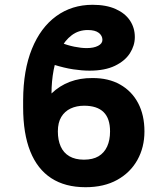

<svg xmlns="http://www.w3.org/2000/svg" viewBox="-20 -780 707 810"><path d="M369.6 -450.7Q437.5 -451.2 486.8 -423.3Q536.1 -395.5 562.7 -345Q589.4 -294.4 589.4 -225.6Q589.4 -158.7 559.8 -105.5Q530.3 -52.2 474.6 -21.2Q418.9 9.8 340.8 9.8Q254.9 9.8 196.3 -28.3Q137.7 -66.4 107.7 -141.4Q77.6 -216.3 77.6 -327.6V-357.4Q78.1 -483.9 114.7 -574Q151.4 -664.1 217.3 -711.9Q283.2 -759.8 370.6 -759.8Q428.2 -759.8 468 -741.9Q507.8 -724.1 528.3 -693.4Q548.8 -662.6 548.8 -623.5Q548.8 -587.9 528.1 -555.4Q507.3 -522.9 464.8 -502.4Q422.4 -481.9 357.4 -481.9Q326.2 -481.9 288.8 -487.5Q251.5 -493.2 206.1 -507.3L236.8 -600.1Q264.6 -588.9 293.5 -583Q322.3 -577.1 345.7 -577.1Q375.5 -577.1 393.8 -586.7Q412.1 -596.2 412.1 -611.8Q412.1 -629.4 396.7 -641.4Q381.3 -653.3 350.6 -653.3Q311.5 -653.3 282.5 -631.3Q253.4 -609.4 234.6 -571.5Q215.8 -533.7 206.5 -485.6Q197.3 -437.5 197.3 -385.7Q231.4 -418.5 274.7 -434.8Q317.9 -451.2 369.6 -450.7ZM335 -334Q303.2 -334 278.1 -322.3Q252.9 -310.5 238.5 -286.6Q224.1 -262.7 224.1 -225.6Q224.1 -189 236.1 -162.1Q248 -135.3 272.7 -120.8Q297.4 -106.4 334 -106.4Q371.6 -106.4 395.8 -120.8Q419.9 -135.3 432.1 -162.1Q444.3 -189 444.3 -225.6Q444.3 -280.3 417 -307.1Q389.6 -334 335 -334Z"/></svg>

Font: Inter 16pt
Style: Bold
Weight: 700
Version: Version 4.001;git-66647c0bb